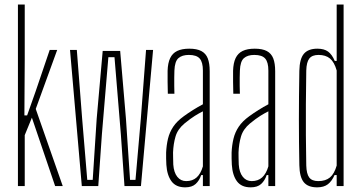

<svg xmlns="http://www.w3.org/2000/svg" viewBox="-20 -820 1593 846"><path d="M59 0V-800H89V-558L87.5 -311.5H99.5L137 -417.5L199 -600H232L137.5 -340L256.5 0H223L120.5 -301.5L89 -224.5V0Z M340.5 0 288.5 -600H318.5L342 -296.5L364.5 -27.5H388.5L406 -296.5L432.5 -595.5H509.5L535 -296.5L553 -27.5H577L600.5 -296.5L623.5 -600H654.5L601 0H528.5L512.5 -228.5L484.5 -568H457.5L429 -228.5L413 0Z M796 5.5Q755.5 5.5 735.8 -21Q716 -47.5 713 -94Q712.5 -108.5 712 -121.5Q711.5 -134.5 712 -148Q713.5 -180.5 720.2 -208.8Q727 -237 743.2 -261.5Q759.5 -286 790 -308Q808.5 -321.5 830.2 -335.2Q852 -349 874 -360.5V-509Q874 -546 860 -562Q846 -578 812 -578Q782.5 -578 766.2 -563.8Q750 -549.5 748.5 -509Q748 -495.5 747.8 -478.2Q747.5 -461 747.8 -442.5Q748 -424 748.5 -407H719.5Q719 -432 718.5 -459.2Q718 -486.5 718.5 -508Q719.5 -542.5 729.8 -564Q740 -585.5 760.8 -595.5Q781.5 -605.5 814 -605.5Q847.5 -605.5 867.2 -595Q887 -584.5 895.5 -562.8Q904 -541 904 -506V0H874V-48.5H866.5Q858.5 -24.5 842.2 -9.5Q826 5.5 796 5.5ZM800.5 -22Q828.5 -22 846.5 -38.2Q864.5 -54.5 874 -87V-329.5Q857 -321 838.5 -309.5Q820 -298 793 -276Q763 -251 753.5 -218.8Q744 -186.5 742.5 -148Q742.5 -139.5 742.8 -124.8Q743 -110 743.5 -95Q746 -60 761.2 -41Q776.5 -22 800.5 -22Z M1084.5 5.5Q1044 5.5 1024.2 -21Q1004.5 -47.5 1001.5 -94Q1001 -108.5 1000.5 -121.5Q1000 -134.5 1000.5 -148Q1002 -180.5 1008.8 -208.8Q1015.5 -237 1031.8 -261.5Q1048 -286 1078.5 -308Q1097 -321.5 1118.8 -335.2Q1140.5 -349 1162.5 -360.5V-509Q1162.5 -546 1148.5 -562Q1134.5 -578 1100.5 -578Q1071 -578 1054.8 -563.8Q1038.5 -549.5 1037 -509Q1036.5 -495.5 1036.2 -478.2Q1036 -461 1036.2 -442.5Q1036.5 -424 1037 -407H1008Q1007.5 -432 1007 -459.2Q1006.5 -486.5 1007 -508Q1008 -542.5 1018.2 -564Q1028.5 -585.5 1049.2 -595.5Q1070 -605.5 1102.5 -605.5Q1136 -605.5 1155.8 -595Q1175.5 -584.5 1184 -562.8Q1192.5 -541 1192.5 -506V0H1162.5V-48.5H1155Q1147 -24.5 1130.8 -9.5Q1114.5 5.5 1084.5 5.5ZM1089 -22Q1117 -22 1135 -38.2Q1153 -54.5 1162.5 -87V-329.5Q1145.5 -321 1127 -309.5Q1108.5 -298 1081.5 -276Q1051.5 -251 1042 -218.8Q1032.5 -186.5 1031 -148Q1031 -139.5 1031.2 -124.8Q1031.5 -110 1032 -95Q1034.5 -60 1049.8 -41Q1065 -22 1089 -22Z M1377.5 5.5Q1337 5.5 1318.5 -17.2Q1300 -40 1299 -92Q1298 -143 1297.5 -193Q1297 -243 1297 -293.5Q1297 -344 1297.5 -397.2Q1298 -450.5 1299 -508Q1300 -560.5 1319 -583Q1338 -605.5 1378.5 -605.5Q1408 -605.5 1425.5 -592.8Q1443 -580 1455 -551.5H1463.5V-800H1494V0H1463.5V-48.5H1454Q1442.5 -22 1424.8 -8.2Q1407 5.5 1377.5 5.5ZM1382.5 -22Q1414.5 -22 1433.8 -38Q1453 -54 1463.5 -90.5V-509.5Q1453 -546.5 1434 -562.2Q1415 -578 1383.5 -578Q1355.5 -578 1343 -562.2Q1330.5 -546.5 1329.5 -509Q1328 -430 1327.8 -360.2Q1327.5 -290.5 1327.8 -224.8Q1328 -159 1329.5 -91Q1330.5 -54 1342.5 -38Q1354.5 -22 1382.5 -22Z"/></svg>

Font: Big Shoulders Display Thin ExtraLight
Style: Regular
Weight: 250
Version: Version 2.002